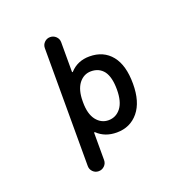

<svg xmlns="http://www.w3.org/2000/svg" viewBox="-161 -940 1323 1305"><g transform="rotate(-20 500.0 -288.0)"><path d="M276.4 137.7V-714.8Q276.4 -739.3 293.5 -756.3Q310.5 -773.4 335 -773.4Q359.4 -773.4 377 -756.3Q394.5 -739.3 394.5 -714.8V-501Q394.5 -498 396.5 -497.6Q398.4 -497.1 400.4 -499Q455.1 -558.6 541 -558.6Q642.6 -558.6 700.2 -487.3Q756.8 -417 756.8 -283.2Q756.8 -152.3 698.2 -81.1Q638.7 -8.8 541 -8.8Q456.1 -8.8 401.4 -61.5Q399.4 -63.5 397 -62.5Q394.5 -61.5 394.5 -58.6V137.7Q394.5 162.1 377 179.2Q359.4 196.3 335 196.3Q310.5 196.3 293.5 179.2Q276.4 162.1 276.4 137.7ZM516.6 -460Q463.9 -460 428.7 -415Q394.5 -369.1 394.5 -288.1V-278.3Q394.5 -196.3 428.7 -151.4Q463.9 -106.4 516.6 -106.4Q571.3 -106.4 606.4 -151.4Q640.6 -196.3 640.6 -283.2Q640.6 -373 608.4 -417Q575.2 -460 516.6 -460Z"/></g></svg>

Font: Rounded-X Mgen+ 1m medium
Style: Regular
Weight: 500
Designer: [Source Han Sans]
Ryoko NISHIZUKA  (kana & ideographs); Paul D. Hunt (Latin, Greek & Cyrillic); Wenlong ZHANG  (bopomofo
Version: Version 1.059.20150602